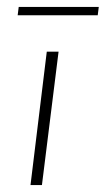

<svg xmlns="http://www.w3.org/2000/svg" viewBox="-20 -534 305 554"><path d="M115 -385H149L101 0H68ZM34 -514H265L262 -490H31Z"/></svg>

Font: Josefin Sans Thin ExtraLight
Style: Italic
Weight: 250
Italic angle: -7°
Version: Version 2.000